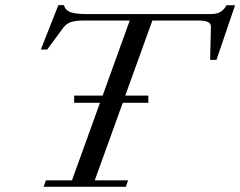

<svg xmlns="http://www.w3.org/2000/svg" viewBox="-20 -717 922 737"><path d="M147.5 0 156.2 -24.9H256.3L363.8 -322.3H264.6V-350.1H374L478 -638.2H301.3Q270.5 -638.2 252.7 -632.3Q234.9 -626.5 223.6 -611.3L161.1 -526.9H136.7L204.1 -697.3H225.1Q231.4 -676.8 251.5 -669.9Q271.5 -663.1 311.5 -663.1H791.5Q832.5 -663.1 849.1 -696.8H882.3L811 -487.3H786.6L789.6 -613.3Q790 -627 778.1 -632.6Q766.1 -638.2 741.7 -638.2H564.9L460.9 -350.1H549.3V-322.3H451.2L343.8 -24.9H471.7L462.9 0Z"/></svg>

Font: Elstob 14pt
Style: Italic
Weight: 400
Italic angle: -20°
Designer: Peter S. Baker
Version: Version 1.015